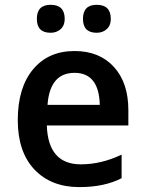

<svg xmlns="http://www.w3.org/2000/svg" viewBox="-20 -761 598 791"><path d="M508.8 -244.1H172.9Q178.2 -84 313 -84Q397.9 -84 481 -124V-26.9Q410.2 9.8 307.1 9.8Q190.4 9.8 121.8 -62.7Q53.2 -135.3 53.2 -266.1Q53.2 -399.4 116 -475.1Q178.7 -550.8 287.1 -550.8Q389.2 -550.8 449 -485.6Q508.8 -420.4 508.8 -307.1ZM175.8 -329.1H391.1Q387.7 -460.9 287.1 -460.9Q185.5 -460.9 175.8 -329.1ZM188.5 -741.2Q246.6 -741.2 246.6 -683.1Q246.6 -656.2 230 -641.1Q213.4 -626 188.5 -626Q131.8 -626 131.8 -683.1Q131.8 -741.2 188.5 -741.2ZM378.4 -741.2Q436.5 -741.2 436.5 -683.1Q436.5 -656.2 419.9 -641.1Q403.3 -626 378.4 -626Q321.8 -626 321.8 -683.1Q321.8 -741.2 378.4 -741.2Z"/></svg>

Font: Droid Sans TV
Style: Bold
Weight: 600
Version: Version 1.00